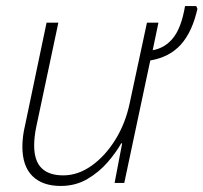

<svg xmlns="http://www.w3.org/2000/svg" viewBox="-20 -605 673 635"><path d="M181 10Q120 10 87 -23Q54 -56 54 -120Q54 -154 63 -191L134 -530H173L100 -186Q93 -152 93 -124Q93 -73 117.5 -49Q142 -25 189 -25Q238 -25 283 -57Q328 -89 361.5 -143Q395 -197 409 -264L466 -530H504L485 -439Q526 -446 553 -480Q580 -514 592 -585H629L633 -576Q616 -500 578.5 -458Q541 -416 477 -405L391 0H359L384 -131H381Q364 -101 336 -68.5Q308 -36 269 -13Q230 10 181 10Z"/></svg>

Font: Noto Sans Disp ExtLt
Style: Italic
Weight: 200
Italic angle: -12°
Designer: Monotype Design Team
Foundry: Monotype Imaging Inc.
Version: Version 2.000;GOOG;noto-source:20170915:90ef993387c0